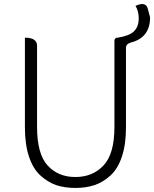

<svg xmlns="http://www.w3.org/2000/svg" viewBox="-20 -915 761 948"><path d="M626 -705Q602 -698 602 -679V-285Q602 -202 582 -142Q562 -82 526 -49Q490 -16 447 -1Q404 13 352 13Q300 13 257 -1Q215 -16 179 -49Q143 -82 123 -142Q103 -202 103 -285V-729Q163 -729 163 -689V-288Q163 -155 215 -98Q267 -41 352 -41Q438 -41 491 -98Q545 -155 545 -288V-713Q545 -729 561 -729Q615 -737 640 -759Q665 -782 665 -825Q665 -860 649 -886Q700 -910 710 -871L721 -829Q721 -729 626 -705Z"/></svg>

Font: Swei Half Moon CJK SC
Style: Light
Weight: 300
Version: Version 2.071